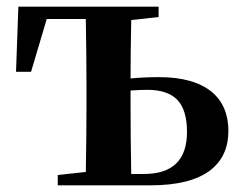

<svg xmlns="http://www.w3.org/2000/svg" viewBox="-20 -555 735 575"><path d="M153 0V-31L237 -40Q239 -154 239 -235V-300Q239 -384 237 -498H120L73 -340H28L35 -535H455V-504L373 -495Q371 -395 371 -320Q411 -324 456 -324Q560 -324 614 -280Q664 -238 664 -163Q664 -88 611 -46Q552 0 431 0ZM373 -34H411Q540 -34 540 -160Q540 -227 510 -257Q481 -286 421 -286Q403 -286 371 -284V-235Q371 -148 373 -34Z"/></svg>

Font: GenRyuMin TW B
Style: Regular
Weight: 700
Version: Version 1.501;PS 1;hotconv 16.6.51;makeotf.lib2.5.65220